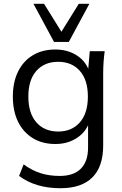

<svg xmlns="http://www.w3.org/2000/svg" viewBox="-20 -773 643 1016"><path d="M48 0ZM300 223Q168 223 81 158L105 97Q151 130 196.5 144Q242 158 296 158Q370 158 408 119.5Q446 81 446 8V-110Q424 -64 378 -37.5Q332 -11 273 -11Q204 -11 153.5 -42Q103 -73 75.5 -129Q48 -185 48 -262Q48 -338 75.5 -394Q103 -450 153.5 -480.5Q204 -511 273 -511Q333 -511 379.5 -484Q426 -457 447 -409L455 -502H534Q530 -473 528 -443.5Q526 -414 526 -386V-3Q526 109 468.5 166Q411 223 300 223ZM288 -77Q360 -77 402.5 -125.5Q445 -174 445 -262Q445 -350 402.5 -398Q360 -446 288 -446Q215 -446 172.5 -398Q130 -350 130 -262Q130 -174 172.5 -125.5Q215 -77 288 -77ZM266 -551 157 -753H213L305 -605L397 -753H453L344 -551Z"/></svg>

Font: Winston
Style: Regular
Weight: 400
Designer: Original fonts by Vernon Adams / Changes by Cristiano Sobral
Foundry: Original fonts by Vernon Adams / Changes by Cristiano Sobral
Version: Version 2.503;July 17, 2020;FontCreator 13.0.0.2655 64-bit